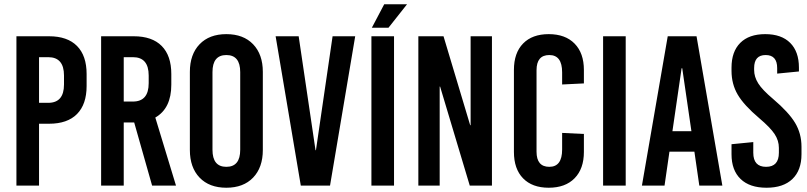

<svg xmlns="http://www.w3.org/2000/svg" viewBox="-20 -870 3784 900"><path d="M57 -700H210Q296 -700 341 -654.5Q386 -609 386 -523V-467Q386 -381 341 -335.5Q296 -290 210 -290H163V0H57ZM163 -602V-388H206Q280 -388 280 -474V-516Q280 -602 206 -602Z M693 0 609 -296H560V0H454V-700H607Q693 -700 738 -654.5Q783 -609 783 -523V-473Q783 -362 708 -319L805 0ZM560 -602V-394H603Q677 -394 677 -480V-516Q677 -602 603 -602Z M1212 -533V-167Q1212 -85 1166.5 -37.5Q1121 10 1041 10Q961 10 915.5 -37.5Q870 -85 870 -167V-533Q870 -615 915.5 -662.5Q961 -710 1041 -710Q1121 -710 1166.5 -662.5Q1212 -615 1212 -533ZM976 -532V-168Q976 -88 1041 -88Q1106 -88 1106 -168V-532Q1106 -612 1041 -612Q976 -612 976 -532Z M1527 0H1390L1272 -700H1380L1459 -166H1461L1539 -700H1645Z M1801 -740H1723L1781 -850H1888ZM1827 0H1721V-700H1827Z M2286 0H2182L2043 -464H2041V0H1941V-700H2059L2184 -283H2186V-700H2286Z M2552 -710Q2630 -710 2673.5 -665.5Q2717 -621 2717 -542V-479L2615 -474V-531Q2615 -612 2555 -612Q2495 -612 2495 -541V-159Q2495 -88 2555 -88Q2615 -88 2615 -169V-247L2717 -242V-158Q2717 -79 2673.5 -34.5Q2630 10 2552 10Q2475 10 2432 -34Q2389 -78 2389 -158V-542Q2389 -622 2432 -666Q2475 -710 2552 -710Z M2913 0H2807V-700H2913Z M3366 0H3258L3235 -159H3118L3095 0H2989L3110 -700H3245ZM3175 -550 3132 -255H3221L3178 -550Z M3725 -553V-535L3623 -525V-551Q3623 -612 3569 -612Q3515 -612 3515 -551V-542Q3515 -510 3534 -479.5Q3553 -449 3604 -406Q3677 -344 3707 -294Q3737 -244 3737 -182V-147Q3737 -72 3694.5 -31Q3652 10 3573 10Q3494 10 3451.5 -31Q3409 -72 3409 -147V-194L3511 -204V-154Q3511 -88 3571 -88Q3631 -88 3631 -154V-177Q3631 -211 3611 -241.5Q3591 -272 3539 -316Q3467 -377 3438 -426.5Q3409 -476 3409 -538V-553Q3409 -628 3450 -669Q3491 -710 3567 -710Q3643 -710 3684 -669Q3725 -628 3725 -553Z"/></svg>

Font: Bebas Kai
Style: Regular
Weight: 400
Designer: Ryoichi Tsunekawa
Foundry: Dharma Type
Version: Version 1.001;PS 001.001;hotconv 1.0.70;makeotf.lib2.5.58329